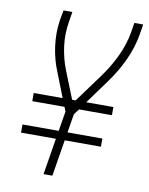

<svg xmlns="http://www.w3.org/2000/svg" viewBox="-83 -796 666 857"><g transform="rotate(10 250.0 -367.5)"><path d="M174 0 201 -165H43V-202H207L222 -292L214 -312H68V-349H199L156 -459Q145 -485 137.5 -513Q130 -541 126 -570.5Q122 -600 122 -630Q122 -660 127 -691L135 -735H175L168 -691Q158 -634 165.5 -578Q173 -522 193 -472L242 -349H258L351 -476Q387 -525 413 -579.5Q439 -634 449 -691L456 -735H496L489 -691Q479 -629 451 -569Q423 -509 383 -455L306 -349H429V-312H280L261 -287L247 -202H405V-165H241L214 0Z"/></g></svg>

Font: Iosevka Curly XLtObl
Style: Regular
Weight: 200
Italic angle: -9°
Monospace: yes
Designer: Belleve Invis
Foundry: Belleve Invis
Version: Version 11.1.0; ttfautohint (v1.8.3)